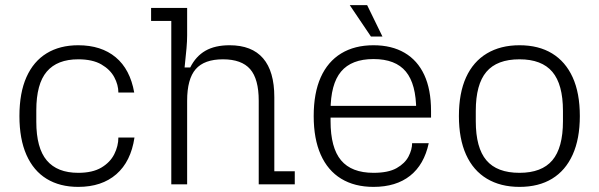

<svg xmlns="http://www.w3.org/2000/svg" viewBox="-20 -721 2343 751"><path d="M286 10Q214 10 162.5 -21.5Q111 -53 83.5 -115Q56 -177 56 -267Q56 -358 83.5 -419.5Q111 -481 162.5 -512.5Q214 -544 286 -544Q376 -544 432.5 -497Q489 -450 505 -359H443Q443 -389 427 -419Q411 -449 376.5 -469Q342 -489 286 -489Q204 -489 163 -441Q122 -393 122 -289V-245Q122 -142 163 -93.5Q204 -45 286 -45Q342 -45 376.5 -65.5Q411 -86 427 -118Q443 -150 443 -183H506Q492 -89 435 -39.5Q378 10 286 10Z M650 0V-639H571V-690H712V-583Q712 -560 709.5 -532Q707 -504 702 -457H724Q746 -501 783.5 -522.5Q821 -544 878 -544Q965 -544 1009 -493Q1053 -442 1053 -341V-51H1133V0H992V-327Q992 -412 958.5 -450.5Q925 -489 852 -489Q779 -489 745.5 -450.5Q712 -412 712 -327V0Z M1441 10Q1367 10 1314.5 -22Q1262 -54 1234.5 -116Q1207 -178 1207 -267Q1207 -357 1234.5 -418.5Q1262 -480 1314.5 -512Q1367 -544 1441 -544Q1512 -544 1562.5 -514.5Q1613 -485 1639.5 -428Q1666 -371 1666 -287V-261H1252V-307H1636L1608 -272V-288Q1608 -392 1567.5 -441Q1527 -490 1441 -490Q1355 -490 1314 -441Q1273 -392 1273 -288V-247Q1273 -143 1314 -94Q1355 -45 1441 -45Q1499 -45 1531.5 -63.5Q1564 -82 1578 -109Q1592 -136 1592 -161H1657Q1639 -77 1584 -33.5Q1529 10 1441 10ZM1431 -578 1348 -701H1416L1476 -578Z M2012 10Q1938 10 1884.5 -22Q1831 -54 1803 -116Q1775 -178 1775 -267Q1775 -357 1803 -418.5Q1831 -480 1884.5 -512Q1938 -544 2012 -544Q2087 -544 2139.5 -512Q2192 -480 2220 -418.5Q2248 -357 2248 -267Q2248 -178 2220 -116Q2192 -54 2139.5 -22Q2087 10 2012 10ZM2012 -45Q2099 -45 2140.5 -94Q2182 -143 2182 -247V-287Q2182 -391 2140.5 -440Q2099 -489 2012 -489Q1924 -489 1882.5 -440Q1841 -391 1841 -287V-247Q1841 -143 1882.5 -94Q1924 -45 2012 -45Z"/></svg>

Font: Mozilla Headline ExtraLight
Style: Regular
Weight: 200
Designer: Studio DRAMA
Foundry: Studio DRAMA
Version: Version 1.000